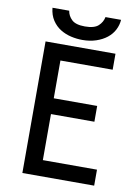

<svg xmlns="http://www.w3.org/2000/svg" viewBox="-96 -943 726 1006"><g transform="rotate(10 267.5 -440.0)"><path d="M95 -700H467V-615H189V-414H420V-330H189V-85H477V0H95ZM283 -741Q253 -741 222.5 -748Q192 -755 166 -771Q140 -787 122 -814Q104 -841 100 -880H189Q193 -853 214 -833Q235 -813 284 -813Q334 -813 355.5 -833Q377 -853 382 -880H465Q463 -852 450 -826.5Q437 -801 413 -782Q389 -763 356 -752Q323 -741 283 -741Z"/></g></svg>

Font: Tilda Sans Medium
Style: Regular
Weight: 500
Designer: ParaType Ltd
Foundry: ParaType Ltd
Version: Version 1.009